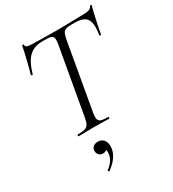

<svg xmlns="http://www.w3.org/2000/svg" viewBox="-219 -770 1045 1163"><g transform="rotate(-30 303.5 -188.5)"><path d="M142 -12Q176 -12 192.5 -17Q209 -22 217.5 -36.5Q226 -51 231 -81L313 -544Q316 -562 316 -574Q316 -594 304.5 -601Q293 -608 262 -608H238Q179 -608 144.5 -574.5Q110 -541 88 -464Q88 -462 84 -462Q81 -462 78 -463.5Q75 -465 76 -466Q84 -491 99 -552.5Q114 -614 120 -647Q121 -650 127 -649.5Q133 -649 132 -646Q129 -625 171 -625Q245 -622 354 -622Q405 -622 467 -624L530 -625Q560 -625 575 -630Q590 -635 596 -650Q598 -653 603 -652.5Q608 -652 607 -648Q599 -621 585 -556.5Q571 -492 567 -466Q566 -463 560.5 -463.5Q555 -464 556 -468Q561 -501 561 -522Q561 -568 538.5 -588Q516 -608 465 -608H441Q415 -608 401.5 -602.5Q388 -597 381.5 -583.5Q375 -570 370 -542L289 -81Q286 -63 286 -50Q286 -27 300.5 -19.5Q315 -12 356 -12Q358 -12 358 -6Q358 0 356 0Q329 0 313 -1L248 -2L186 -1Q170 0 142 0Q139 0 139 -6Q139 -12 142 -12ZM197 276Q193 276 191 271.5Q189 267 192 265Q219 246 233 222Q247 198 247 172Q247 156 240.5 147.5Q234 139 225 137L253 127Q254 145 244.5 154.5Q235 164 219 164Q200 164 190 153Q180 142 180 125Q180 107 192 96.5Q204 86 226 86Q250 86 264.5 102.5Q279 119 279 147Q279 217 199 275Z"/></g></svg>

Font: Cormorant Infant
Style: Italic
Weight: 400
Italic angle: -10°
Designer: Christian Thalmann (Catharsis Fonts)
Foundry: Catharsis Fonts
Version: Version 4.000